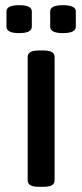

<svg xmlns="http://www.w3.org/2000/svg" viewBox="-20 -720 318 742"><path d="M132 2Q107 2 97 -4.5Q87 -11 87 -23V-500Q87 -512 97 -518.5Q107 -525 132 -525H146Q171 -525 181 -518.5Q191 -512 191 -500V-23Q191 -11 181 -4.5Q171 2 146 2ZM223 -592Q174 -592 174 -617V-676Q174 -700 223 -700Q273 -700 273 -676V-617Q273 -592 223 -592ZM54 -592Q5 -592 5 -617V-676Q5 -700 54 -700Q103 -700 103 -676V-617Q103 -592 54 -592Z"/></svg>

Font: Asap Semi Expanded Medium
Style: Regular
Weight: 500
Width: 6
Designer: Pablo Cosgaya
Foundry: Omnibus-Type
Version: Version 3.001; ttfautohint (v1.8.4.7-5d5b)